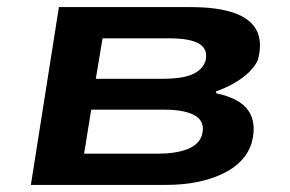

<svg xmlns="http://www.w3.org/2000/svg" viewBox="-20 -521 817 541"><path d="M67 0 146 -501H517Q592 -501 638.5 -485Q685 -469 702.5 -436.5Q720 -404 707 -353Q700 -336 683 -319Q666 -302 642 -288Q618 -274 588 -263L590 -258Q656 -244 680 -209Q704 -174 689 -118Q671 -61 605.5 -30.5Q540 0 448 0ZM217 -88H424Q475 -88 507.5 -100.5Q540 -113 549 -140Q559 -177 531 -194.5Q503 -212 442 -212H237ZM250 -299H436Q494 -299 522 -311.5Q550 -324 559 -349Q567 -382 541.5 -397.5Q516 -413 457 -413H269Z"/></svg>

Font: Nunito Sans 7pt Expanded
Style: Bold Italic
Weight: 700
Width: 7
Italic angle: -9°
Designer: Vernon Adams
Foundry: Vernon Adams
Version: Version 3.101;gftools[0.9.27]